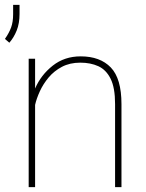

<svg xmlns="http://www.w3.org/2000/svg" viewBox="-34 -770 601 790"><path d="M296.4 -512.2Q253.4 -512.2 220.9 -495.1Q188.5 -478 166 -451.2Q143.6 -424.3 129.9 -394.3Q116.2 -364.3 110.4 -338.4V0H84V-528.3H110.4V-405.8Q134.3 -461.4 182.9 -499.8Q231.4 -538.1 297.9 -538.1Q377.9 -538.1 421.9 -492.4Q465.8 -446.8 465.8 -341.8V0H439.5V-341.8Q439.5 -409.2 421.1 -446Q402.8 -482.9 370.6 -497.6Q338.4 -512.2 296.4 -512.2ZM46.4 -750V-712.4Q46.4 -673.8 34.7 -644.5Q22.9 -615.2 4.4 -594.2L-13.7 -609.9Q3.4 -634.3 11.7 -657Q20 -679.7 20 -711.4V-750Z"/></svg>

Font: Vazirmatn UI Thin
Style: Regular
Weight: 100
Designer: Saber Rastikerdar
Foundry: Saber Rastikerdar
Version: Version 33.003